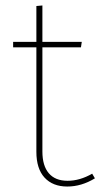

<svg xmlns="http://www.w3.org/2000/svg" viewBox="-20 -672 371 702"><path d="M327 -20Q278 10 226 10Q173 10 143 -22.5Q113 -55 113 -117V-499H28V-519H113V-650L135 -652V-519H279L276 -499H135V-118Q135 -66 158.5 -38.5Q182 -11 227 -11Q272 -11 317 -37Z"/></svg>

Font: Fira Sans Thin
Style: Regular
Weight: 100
Designer: bBox Type GmbH & Carrois Corporate GbR & Edenspiekermann AG
Foundry: bBox Type GmbH & Carrois Corporate GbR & Edenspiekermann AG
Version: Version 4.301